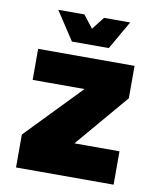

<svg xmlns="http://www.w3.org/2000/svg" viewBox="-79 -748 666 810"><g transform="rotate(10 254.0 -343.0)"><path d="M45 0V-141L306 -411L320 -376H50V-509H463V-370L230 -96L223 -143H463V0ZM185 -564 105 -686H217L259 -632L301 -686H413L343 -564Z"/></g></svg>

Font: Maven Pro Black
Style: Regular
Weight: 900
Designer: Joe Prince
Foundry: Joe Prince
Version: Version 2.103